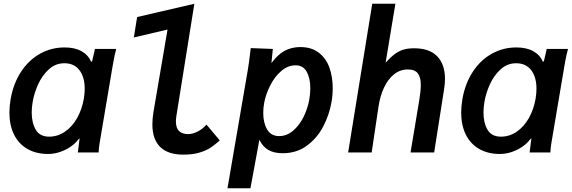

<svg xmlns="http://www.w3.org/2000/svg" viewBox="-20 -810 3040 1020"><path d="M30 -212.5Q30 -243 36.5 -283.5Q51 -366.5 91.8 -428.8Q132.5 -491 192.5 -524.5Q252.5 -558 323 -558Q377.5 -558 413.5 -537.8Q449.5 -517.5 464 -481.5L469.5 -485L484.5 -550H597.5Q589 -519.5 583.5 -487.8Q578 -456 577 -451.5L512 -66.5L509.5 -52Q504.5 -24 504 0H393.5Q398.5 -43 401.5 -63L403 -75.5L394 -67Q381 -49 356.2 -31.5Q331.5 -14 299.8 -3Q268 8 236 8Q172 8 125.5 -18.8Q79 -45.5 54.5 -95.2Q30 -145 30 -212.5ZM425.5 -286.5Q430 -314.5 430 -338.5Q430 -400.5 402 -437.2Q374 -474 322 -474Q274.5 -474 239 -441.2Q203.5 -408.5 182.2 -361.2Q161 -314 153.5 -268.5Q148.5 -240 148.5 -212.5Q148.5 -157.5 170 -120.8Q191.5 -84 241 -84Q286 -84 324.5 -110Q363 -136 389.2 -182Q415.5 -228 425.5 -286.5Z M789.5 -149.5Q789.5 -180.5 795.5 -216.5L870 -653L691 -611L708.5 -719.5L1012.5 -790L917 -193.5Q914.5 -176 914.5 -165Q914.5 -129 932 -113.2Q949.5 -97.5 978.5 -97.5Q1002.5 -97.5 1029.2 -110.8Q1056 -124 1077 -148L1147.5 -64Q1142.5 -60 1139 -56.5Q1117 -37.5 1096 -23.8Q1075 -10 1039.2 0.8Q1003.5 11.5 954 11.5Q872.5 11.5 831 -29.2Q789.5 -70 789.5 -149.5Z M1309 -528.5 1312 -554.5 1429.5 -550 1422 -475Q1456.5 -521.5 1493.5 -540.8Q1530.5 -560 1575 -560Q1635 -560 1673.8 -530Q1712.5 -500 1730 -450.8Q1747.5 -401.5 1747.5 -342Q1747.5 -302.5 1741 -267Q1729.5 -201 1697.8 -139.2Q1666 -77.5 1611.2 -36.8Q1556.5 4 1481.5 4Q1435 4 1405 -13.8Q1375 -31.5 1358 -67.5L1310.5 190H1188.5L1296 -435.5Q1303 -477 1309 -528.5ZM1623 -281Q1628.5 -311 1628.5 -341Q1628.5 -393.5 1609.8 -428.2Q1591 -463 1550 -463Q1509.5 -463 1474.2 -432.8Q1439 -402.5 1415.2 -355.5Q1391.5 -308.5 1383 -261Q1378.5 -236.5 1378.5 -210Q1378.5 -157.5 1399.2 -122.2Q1420 -87 1463 -87Q1503 -87 1536.5 -115.2Q1570 -143.5 1592.2 -188Q1614.5 -232.5 1623 -281Z M1957.5 -790H2080.5L2028.5 -476.5Q2055.5 -507 2078.2 -523.5Q2101 -540 2124.8 -546.8Q2148.5 -553.5 2180 -553.5Q2261.5 -553.5 2302.8 -510.8Q2344 -468 2344 -391Q2344 -366 2339.5 -337.5L2286.5 0H2161L2207.5 -279Q2215.5 -327 2215.5 -358Q2215.5 -399.5 2199.8 -420.2Q2184 -441 2146.5 -441Q2105.5 -441 2073.2 -415.2Q2041 -389.5 2020 -344.5Q1999 -299.5 1990.5 -241.5L1954.5 0H1829.5Z M2430 -212.5Q2430 -243 2436.5 -283.5Q2451 -366.5 2491.8 -428.8Q2532.5 -491 2592.5 -524.5Q2652.5 -558 2723 -558Q2777.5 -558 2813.5 -537.8Q2849.5 -517.5 2864 -481.5L2869.5 -485L2884.5 -550H2997.5Q2989 -519.5 2983.5 -487.8Q2978 -456 2977 -451.5L2912 -66.5L2909.5 -52Q2904.5 -24 2904 0H2793.5Q2798.5 -43 2801.5 -63L2803 -75.5L2794 -67Q2781 -49 2756.2 -31.5Q2731.5 -14 2699.8 -3Q2668 8 2636 8Q2572 8 2525.5 -18.8Q2479 -45.5 2454.5 -95.2Q2430 -145 2430 -212.5ZM2825.5 -286.5Q2830 -314.5 2830 -338.5Q2830 -400.5 2802 -437.2Q2774 -474 2722 -474Q2674.5 -474 2639 -441.2Q2603.5 -408.5 2582.2 -361.2Q2561 -314 2553.5 -268.5Q2548.5 -240 2548.5 -212.5Q2548.5 -157.5 2570 -120.8Q2591.5 -84 2641 -84Q2686 -84 2724.5 -110Q2763 -136 2789.2 -182Q2815.5 -228 2825.5 -286.5Z"/></svg>

Font: JuliaMono BoldItalic
Style: Regular
Weight: 700
Italic angle: -9°
Monospace: yes
Designer: cormullion
Foundry: corm
Version: Version 0.049; ttfautohint (v1.8.4)